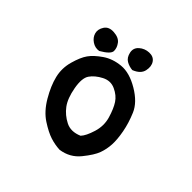

<svg xmlns="http://www.w3.org/2000/svg" viewBox="-119 -624 738 738"><g transform="rotate(30 250.0 -255.0)"><path d="M232 -6Q207 -14 184.5 -28.5Q162 -43 134.5 -73.5Q107 -104 93.5 -153Q80 -202 81 -242Q82 -282 103 -317.5Q124 -353 144 -369.5Q164 -386 199 -398.5Q234 -411 275.5 -404Q317 -397 358 -355Q399 -313 405 -270.5Q411 -228 408 -189.5Q405 -151 396.5 -125Q388 -99 373 -77.5Q358 -56 319.5 -28Q281 0 232 -6ZM275 -93Q293 -104 314 -137.5Q335 -171 334 -209Q333 -247 325 -271.5Q317 -296 293.5 -315.5Q270 -335 238.5 -328Q207 -321 187.5 -304.5Q168 -288 164 -240Q160 -192 172 -162Q184 -132 209 -109.5Q234 -87 275 -93ZM174 -411Q154 -413 140.5 -428.5Q127 -444 127 -462.5Q127 -481 143.5 -496Q160 -511 186.5 -502Q213 -493 220.5 -474.5Q228 -456 223.5 -439.5Q219 -423 174 -411ZM321 -411Q304 -417 291.5 -429.5Q279 -442 280 -464.5Q281 -487 301 -497Q321 -507 343.5 -502Q366 -497 372.5 -478.5Q379 -460 367.5 -437.5Q356 -415 321 -411Z"/></g></svg>

Font: NaniFont Regular
Style: Regular
Weight: 400
Designer: Nanigashitei
Version: Version 1.036